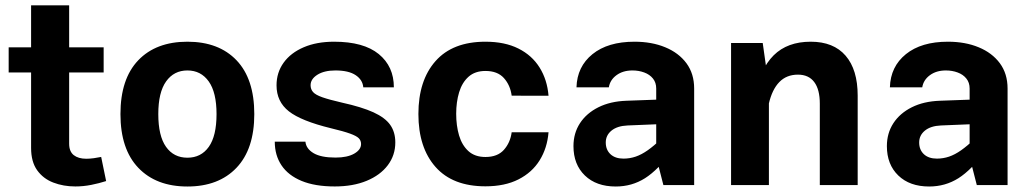

<svg xmlns="http://www.w3.org/2000/svg" viewBox="-20 -694 3870 720"><path d="M359.4 -105.5Q347.5 -102.9 332.1 -100.8Q316.6 -98.7 303.4 -98.7Q273.8 -98.7 256.5 -112.3Q239.3 -126 239.3 -155.2V-674.1H96.6V-139.2Q96.6 -87.3 119.3 -55.6Q142 -23.9 179.8 -9.4Q217.6 5.2 262.6 5.2Q292.4 5.2 322.2 -0.7Q351.9 -6.6 378 -15ZM12.5 -422.3H368.7V-516.4H12.5Z M682.8 -429.8Q733.4 -429.8 762.7 -388.7Q792 -347.6 792 -266.2Q792 -184.2 763 -143.4Q734 -102.6 682.8 -102.6Q631.5 -102.6 602.6 -143.4Q573.6 -184.2 573.6 -266.2Q573.6 -347.6 602.9 -388.7Q632.2 -429.8 682.8 -429.8ZM682.8 -537.6Q565 -537.6 498.3 -467.8Q431.7 -398 431.7 -266.2Q431.7 -134.8 498.7 -64.7Q565.7 5.4 682.8 5.4Q799.9 5.4 866.7 -64.7Q933.6 -134.8 933.6 -266.2Q933.6 -398 867.1 -467.8Q800.5 -537.6 682.8 -537.6Z M1232.9 -537.6Q1167.6 -537.6 1119 -516.8Q1070.4 -496 1043.7 -459.1Q1017 -422.1 1017 -373.9Q1017 -312.9 1063.2 -276.6Q1109.3 -240.3 1221.4 -213Q1268.4 -201.8 1292.6 -193Q1316.9 -184.3 1325.5 -175.5Q1334 -166.7 1334 -153.9Q1334 -132.6 1308.2 -117.8Q1282.4 -103.1 1238.2 -103.1Q1183.9 -103.1 1155.9 -119.6Q1128 -136.2 1125.3 -162.7H1010.4Q1010.4 -111.6 1035.7 -73.9Q1061 -36.2 1111.1 -15.5Q1161.2 5.2 1235.3 5.2Q1304 5.2 1355.1 -16Q1406.2 -37.2 1434.3 -74.5Q1462.4 -111.9 1462.4 -160Q1462.4 -198.8 1443.2 -225.9Q1424 -252.9 1380.3 -272.9Q1336.5 -292.8 1263.1 -309Q1214.5 -320.2 1188.9 -329.2Q1163.3 -338.2 1154 -348.8Q1144.7 -359.3 1144.7 -374.5Q1144.7 -397.5 1170.2 -413.7Q1195.8 -429.8 1237.8 -429.8Q1287.4 -429.8 1313.7 -412.2Q1340 -394.6 1342.3 -366.5H1457Q1457 -444.8 1400.4 -491.2Q1343.7 -537.6 1232.9 -537.6Z M1800.5 -537.6Q1677.5 -537.6 1613.3 -465Q1549 -392.4 1549 -266.4Q1549 -140.5 1613.3 -67.9Q1677.5 4.7 1800.5 4.7Q1873 4.7 1924.1 -21.2Q1975.3 -47.1 2003.7 -92.9Q2032.1 -138.6 2037 -198H1898.8Q1893.6 -159.1 1869.7 -132.2Q1845.8 -105.3 1800.5 -105.3Q1760.7 -105.3 1736.5 -127.4Q1712.3 -149.5 1701.5 -186.1Q1690.7 -222.8 1690.7 -267.4Q1690.7 -311.4 1701.7 -347.9Q1712.7 -384.4 1737 -406.2Q1761.3 -427.9 1800.5 -427.9Q1845.8 -427.9 1869.7 -401.2Q1893.6 -374.5 1898.8 -335.2L2037 -334.9Q2032.1 -394.9 2003.5 -440.7Q1975 -486.5 1924 -512Q1873 -537.6 1800.5 -537.6Z M2583.1 -361.9Q2583.1 -417.6 2554.2 -456.8Q2525.2 -495.9 2474.7 -516.7Q2424.3 -537.6 2359.3 -537.6Q2259.6 -537.6 2201.8 -490.9Q2144.1 -444.3 2141.8 -366.5H2263.1Q2267.7 -394.4 2291.9 -412.1Q2316 -429.8 2351.7 -429.8Q2375.6 -429.8 2395.9 -422.2Q2416.3 -414.7 2428.6 -399.5Q2440.8 -384.4 2440.8 -361.9V-104.9L2467.7 0H2583.1ZM2502.1 -130 2459 -172.7Q2432.4 -147 2409.1 -130.6Q2385.8 -114.2 2363.8 -106.7Q2341.8 -99.2 2318.1 -99.2Q2287.1 -99.2 2269.3 -115.7Q2251.6 -132.3 2251.6 -159.7Q2251.6 -186.6 2273.1 -204.2Q2294.6 -221.8 2333.3 -223.5L2498.6 -230.3V-322.4L2329.4 -316.2Q2268.8 -314.1 2224.1 -291.8Q2179.4 -269.5 2154.9 -232Q2130.5 -194.5 2130.5 -146Q2130.5 -77.2 2173.3 -35.9Q2216.1 5.4 2289.1 5.4Q2349.5 5.4 2398.8 -25.7Q2448.1 -56.9 2502.1 -130Z M2863.4 0V-368.7L2840.2 -532.8H2721.5V0ZM3196.3 -335.5Q3196.3 -432.8 3151 -485.2Q3105.8 -537.6 3020.2 -537.6Q2932.9 -537.6 2881.4 -486.7Q2829.9 -435.8 2807.2 -328L2863.1 -305.1Q2875.4 -358.4 2902.5 -386.3Q2929.5 -414.1 2972.2 -414.1Q3012.5 -414.1 3033.4 -386.3Q3054.3 -358.5 3054.3 -305.2V0H3196.3Z M3758.4 -361.9Q3758.4 -417.6 3729.5 -456.8Q3700.5 -495.9 3650 -516.7Q3599.6 -537.6 3534.6 -537.6Q3434.9 -537.6 3377.1 -490.9Q3319.4 -444.3 3317.1 -366.5H3438.4Q3443 -394.4 3467.2 -412.1Q3491.3 -429.8 3527 -429.8Q3550.9 -429.8 3571.2 -422.2Q3591.6 -414.7 3603.8 -399.5Q3616.1 -384.4 3616.1 -361.9V-104.9L3643 0H3758.4ZM3677.4 -130 3634.3 -172.7Q3607.7 -147 3584.4 -130.6Q3561.1 -114.2 3539.1 -106.7Q3517 -99.2 3493.4 -99.2Q3462.4 -99.2 3444.6 -115.7Q3426.9 -132.3 3426.9 -159.7Q3426.9 -186.6 3448.4 -204.2Q3469.9 -221.8 3508.5 -223.5L3673.9 -230.3V-322.4L3504.7 -316.2Q3444.1 -314.1 3399.4 -291.8Q3354.7 -269.5 3330.2 -232Q3305.8 -194.5 3305.8 -146Q3305.8 -77.2 3348.6 -35.9Q3391.4 5.4 3464.4 5.4Q3524.8 5.4 3574.1 -25.7Q3623.4 -56.9 3677.4 -130Z"/></svg>

Font: Estedad VF
Style: Regular
Weight: 100
Designer: Amin Abedi
Version: Version 7.3